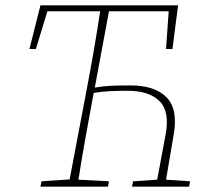

<svg xmlns="http://www.w3.org/2000/svg" viewBox="-20 -697 753 717"><path d="M90 -514 131 -677H645L624 -514H600L610 -655H387L334 -370Q363 -375 392.5 -376.5Q422 -378 468 -378Q557 -378 601 -334.5Q645 -291 629 -196L600 -26L690 -20L686 0H473L477 -20L567 -26L598 -192Q615 -280 576 -319Q537 -358 457 -358Q420 -358 389.5 -356.5Q359 -355 330 -350L323 -313Q310 -242 297 -170Q284 -98 273 -26L387 -20L383 0H131L135 -20L240 -27L304 -364Q318 -437 330.5 -509.5Q343 -582 354 -655H157L114 -514Z"/></svg>

Font: Source Serif Pro ExtraLight
Style: Italic
Weight: 200
Italic angle: -12°
Designer: Frank Grießhammer
Foundry: Adobe Systems Incorporated
Version: Version 3.001;hotconv 1.0.111;makeotfexe 2.5.65597